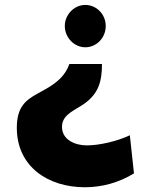

<svg xmlns="http://www.w3.org/2000/svg" viewBox="-20 -562 602 797"><path d="M49.8 -31.7C49.8 129.9 179.7 215.3 332 215.3C404.3 215.3 474.1 195.8 536.1 157.7L519 -0.5C465.3 24.9 391.1 41.5 340.3 41.5C293.5 41.5 237.3 19.5 237.3 -35.6C237.3 -64.9 254.9 -82.5 272.5 -95.2C288.1 -106.4 309.1 -117.2 329.6 -131.3C389.6 -173.8 403.3 -225.1 403.3 -296.4H268.1C250.5 -247.1 216.3 -219.7 173.3 -194.3C160.6 -187 147.5 -180.2 134.8 -172.9C87.4 -146.5 49.8 -118.7 49.8 -31.7ZM249 -454.1C249 -406.2 288.1 -365.7 334 -365.7C380.9 -365.7 418.9 -405.3 418.9 -454.1C418.9 -502.4 380.9 -541.5 334 -541.5C288.1 -541.5 249 -501.5 249 -454.1Z"/></svg>

Font: Luckiest Guy
Style: Regular
Weight: 400
Designer: Astigmatic (AOETI)
Foundry: Astigmatic (AOETI)
Version: Version 1.001